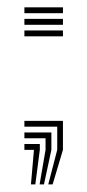

<svg xmlns="http://www.w3.org/2000/svg" viewBox="-20 -398 232 510"><path d="M108.2 91.8 132 0V-61.5H44.8V-77H147.2V0L119.8 91.8ZM85.2 91.8 101 0V-30.8H44.8V-46.2H116.5V0L96.8 91.8ZM62.2 91.8 70.2 0H44.8V-15.5H85.8V0L73.8 91.8ZM44.8 -363V-378.5H147.2V-363ZM44.8 -332.2V-347.8H147.2V-332.2ZM44.8 -301.5V-317H147.2V-301.5Z"/></svg>

Font: Big Shoulders Inline Display SemiBold
Style: Regular
Weight: 600
Designer: Patric King
Foundry: XO Type Co
Version: Version 1.000